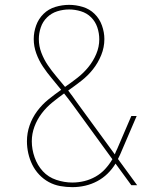

<svg xmlns="http://www.w3.org/2000/svg" viewBox="-20 -763 640 791"><path d="M278 8Q253 8 228 3.5Q203 -1 181 -13Q159 -25 141.5 -43.5Q124 -62 113 -84.5Q102 -107 96.5 -131.5Q91 -156 91 -181Q91 -215 102 -246.5Q113 -278 133 -305Q153 -332 179 -353Q205 -374 232 -393Q213 -417 193.5 -440Q174 -463 157 -488.5Q140 -514 129.5 -543Q119 -572 119 -602Q119 -631 129 -658.5Q139 -686 159.5 -706Q180 -726 208 -734.5Q236 -743 265 -743Q293 -743 321 -734.5Q349 -726 369.5 -706Q390 -686 400 -658Q410 -630 410 -602Q410 -568 397 -536Q384 -504 363 -477.5Q342 -451 315 -430Q288 -409 261 -390Q270 -378 279 -366Q288 -354 296 -342L453 -127Q455 -133 457.5 -138.5Q460 -144 463 -150L521 -285H543L482 -143Q478 -134 474.5 -125.5Q471 -117 466 -108L545 0H521L456 -89Q442 -66 423 -47.5Q404 -29 380.5 -16.5Q357 -4 331 2Q305 8 278 8ZM248 -405Q274 -423 299 -442.5Q324 -462 344 -486.5Q364 -511 376.5 -540.5Q389 -570 389 -601Q389 -626 381 -650Q373 -674 355.5 -691.5Q338 -709 313.5 -716.5Q289 -724 265 -724Q240 -724 216 -716.5Q192 -709 174 -691.5Q156 -674 148 -650Q140 -626 140 -602Q140 -573 150.5 -545.5Q161 -518 177 -494.5Q193 -471 211.5 -449Q230 -427 248 -405ZM278 -11Q303 -11 327.5 -17Q352 -23 374 -35.5Q396 -48 413 -66.5Q430 -85 443 -107L280 -331Q271 -343 262 -355Q253 -367 244 -378Q219 -360 195 -340.5Q171 -321 152 -296Q133 -271 122 -241.5Q111 -212 111 -181Q111 -148 122.5 -115Q134 -82 156.5 -57.5Q179 -33 212 -22Q245 -11 278 -11Z"/></svg>

Font: Zed Sans Thin Extended
Style: Regular
Weight: 100
Width: 7
Designer: Belleve Invis
Foundry: Belleve Invis
Version: Version 1.0.0; ttfautohint (v1.8.4)